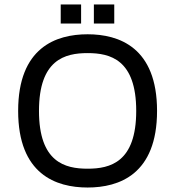

<svg xmlns="http://www.w3.org/2000/svg" viewBox="-20 -829 787 857"><path d="M490 -809H399V-724H490V-809ZM342 -809H251V-724H342V-809ZM371 -676C230 -676 61 -617 61 -334C61 -51 230 8 371 8C512 8 681 -51 681 -334C681 -617 512 -676 371 -676ZM371 -76C270 -76 154 -105 154 -334C154 -563 270 -592 371 -592C472 -592 588 -563 588 -334C588 -105 472 -76 371 -76Z"/></svg>

Font: Maven Pro
Style: Medium
Weight: 500
Designer: Joe Prince
Foundry: Joe Prince
Version: Version 1.003